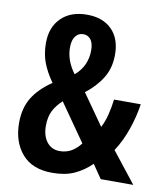

<svg xmlns="http://www.w3.org/2000/svg" viewBox="-82 -793 754 871"><g transform="rotate(10 294.5 -357.0)"><path d="M249 -724Q322 -724 363.5 -682.5Q405 -641 405 -567Q405 -506 377 -460Q349 -414 300 -376L400 -234Q414 -260 422.5 -293.5Q431 -327 436 -366H559Q551 -310 530.5 -250Q510 -190 478 -141L589 0H439L396 -63Q360 -28 318 -9Q276 10 217 10Q125 10 77.5 -45Q30 -100 30 -188Q30 -256 59.5 -304Q89 -352 148 -392Q117 -436 102 -476Q87 -516 87 -566Q87 -638 130.5 -681Q174 -724 249 -724ZM247 -634Q226 -634 212 -616.5Q198 -599 198 -564Q198 -504 240 -448Q268 -472 281.5 -502Q295 -532 295 -567Q295 -601 282 -617.5Q269 -634 247 -634ZM208 -318Q180 -292 166 -264Q152 -236 152 -195Q152 -149 174 -121Q196 -93 233 -93Q263 -93 286.5 -106.5Q310 -120 329 -145Z"/></g></svg>

Font: Noto Sans Disp Cond SemBd
Style: Regular
Weight: 600
Width: 3
Designer: Monotype Design Team
Foundry: Monotype Imaging Inc.
Version: Version 2.000;GOOG;noto-source:20170915:90ef993387c0; ttfaut